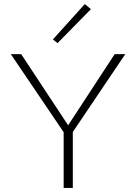

<svg xmlns="http://www.w3.org/2000/svg" viewBox="-20 -924 669 944"><path d="M427 -879 263 -712 240 -730 397 -904ZM596 -658 338 -275V0H293V-274L33 -658H84L315 -308L544 -658Z"/></svg>

Font: EauTest Light
Style: Regular
Weight: 300
Designer: Christian Thalmann (Catharsis Fonts)
Version: Version 0.001;PS 000.001;hotconv 1.0.88;makeotf.lib2.5.64775